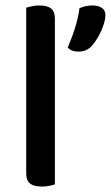

<svg xmlns="http://www.w3.org/2000/svg" viewBox="-20 -677 406 703"><path d="M133 6Q104 6 90 -5Q76 -16 76 -42V-649Q83 -651 96 -654Q109 -657 124 -657Q153 -657 167 -646Q181 -635 181 -609V-2Q173 1 160.5 3.5Q148 6 133 6ZM317 -510Q298 -488 268 -488Q241 -488 228 -503Q244 -540 255.5 -577.5Q267 -615 271 -647Q294 -657 319 -657Q339 -657 352.5 -648.5Q366 -640 366 -621Q366 -609 361.5 -593.5Q357 -578 350 -562.5Q343 -547 334 -533Q325 -519 317 -510Z"/></svg>

Font: Baloo Tammudu 2 Medium
Style: Regular
Weight: 500
Designer: Maithili Shingre, Omkar Shende and Ek Type
Foundry: Ek Type
Version: Version 1.640;hotconv 1.0.111;makeotfexe 2.5.65597; ttfautoh